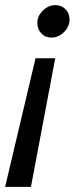

<svg xmlns="http://www.w3.org/2000/svg" viewBox="-64 -524 295 751"><path d="M152 -296 57 207H-44L75 -296ZM152 -504Q176 -504 192 -488Q208 -472 208 -448Q208 -429 198 -413Q188 -397 172 -387Q156 -377 137 -377Q113 -377 97.5 -393.5Q82 -410 82 -434Q82 -453 92 -468.5Q102 -484 118 -494Q134 -504 152 -504Z"/></svg>

Font: Red Hat Display SemiBold
Style: Italic
Weight: 600
Italic angle: -12°
Designer: Pentagram, MCKL
Foundry: Pentagram, MCKL
Version: Version 1.023